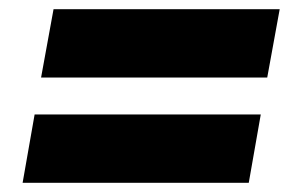

<svg xmlns="http://www.w3.org/2000/svg" viewBox="-20 -542 626 416"><path d="M69 -374 96 -522H586L559 -374ZM29 -146 55 -294H545L519 -146Z"/></svg>

Font: Gantari Black
Style: Italic
Weight: 900
Italic angle: -10°
Version: Version 1.000